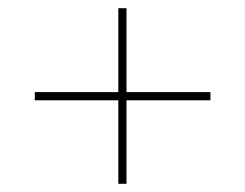

<svg xmlns="http://www.w3.org/2000/svg" viewBox="-20 -592 599 469"><path d="M269 -143H289V-347H494V-367H289V-572H269V-367H65V-347H269Z"/></svg>

Font: Noto Serif Display SemiBold
Style: Regular
Weight: 600
Designer: Monotype Design Team
Foundry: Monotype Imaging Inc.
Version: Version 2.009